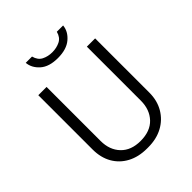

<svg xmlns="http://www.w3.org/2000/svg" viewBox="-243 -1018 1166 1166"><g transform="rotate(-45 340.0 -434.5)"><path d="M334 10Q262 10 208.5 -18.5Q155 -47 125.5 -98.5Q96 -150 96 -220V-686H167V-222Q167 -145 212.5 -97.5Q258 -50 339 -50Q423 -50 468 -98Q513 -146 513 -222V-686H584V-220Q584 -152 553.5 -100Q523 -48 469.5 -19Q416 10 344 10ZM340 -761Q265 -761 225 -796.5Q185 -832 181 -879H235Q245 -840 274.5 -825Q304 -810 341 -810Q378 -810 408 -825Q438 -840 448 -879H502Q498 -832 456.5 -796.5Q415 -761 340 -761Z"/></g></svg>

Font: Chivo ExtraLight
Style: Regular
Weight: 250
Designer: Hector Gatti
Foundry: Omnibus-Type
Version: Version 2.002